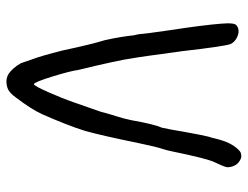

<svg xmlns="http://www.w3.org/2000/svg" viewBox="-104 -606 748 579"><g transform="rotate(90 269.5 -316.0)"><path d="M66.4 -661.1Q78.1 -664.1 92.3 -657.2Q106.4 -650.4 112.3 -637.7Q119.1 -620.1 133.8 -492.2Q152.3 -354.5 155.3 -341.8Q160.2 -302.7 190.4 -178.7Q193.4 -155.3 210.4 -100.1Q227.5 -44.9 233.4 -44.9Q238.3 -44.9 257.3 -87.9Q276.4 -130.9 289.1 -168Q307.6 -219.7 316.4 -246.1Q325.2 -279.3 331.1 -296.9Q336.9 -314.5 341.8 -337.9Q354.5 -409.2 364.3 -429.7Q367.2 -444.3 370.1 -458Q389.6 -571.3 394.5 -580.1Q402.3 -615.2 411.1 -632.8Q419.9 -650.4 429.7 -660.2Q435.5 -667 441.4 -668.9Q447.3 -670.9 455.1 -669.9Q470.7 -664.1 477.5 -652.3Q485.4 -637.7 483.4 -625Q480.5 -614.3 468.8 -589.8Q458 -568.4 435.5 -459Q432.6 -444.3 427.7 -429.7Q422.9 -416 412.1 -365.2Q387.7 -246.1 374 -198.2Q357.4 -145.5 324.2 -70.3Q310.5 -39.1 273.4 9.8Q260.7 27.3 249 33.2Q225.6 43 205.1 33.2Q196.3 28.3 186.5 17.6Q176.8 6.8 169.9 -5.9Q164.1 -21.5 158.2 -40Q147.5 -68.4 131.8 -130.9Q113.3 -217.8 100.6 -258.8Q89.8 -307.6 85.9 -346.7Q82 -358.4 79.1 -393.6Q67.4 -478.5 63.5 -502Q50.8 -592.8 49.8 -628.9Q49.8 -646.5 53.2 -652.3Q56.6 -658.2 66.4 -661.1Z"/></g></svg>

Font: JasonHandwriting4
Style: Regular
Weight: 400
Version: Version 1.01.21